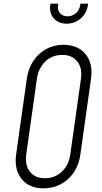

<svg xmlns="http://www.w3.org/2000/svg" viewBox="-20 -1010 554 1046"><path d="M217 16Q139 16 97.8 -35Q56.5 -86 68 -169L126 -581Q134 -636.5 161.8 -678.2Q189.5 -720 232 -743Q274.5 -766 326 -766Q404 -766 445.8 -715.2Q487.5 -664.5 476 -581L418 -169Q410.5 -113.5 382.8 -71.8Q355 -30 312.2 -7Q269.5 16 217 16ZM225 -39Q278.5 -39 316.8 -74.8Q355 -110.5 363 -169L421 -581Q429.5 -639.5 401 -675.2Q372.5 -711 319 -711Q265 -711 227.2 -675.2Q189.5 -639.5 181 -581L123 -169Q115 -110.5 143 -74.8Q171 -39 225 -39ZM343.5 -881Q300 -881 273.8 -909.2Q247.5 -937.5 254 -983L255 -990H297L296 -983Q292 -954.5 307.2 -937.8Q322.5 -921 348 -921Q373 -921 393 -937.8Q413 -954.5 417 -983L418 -990H460L459 -983Q452.5 -937.5 419.5 -909.2Q386.5 -881 343.5 -881Z"/></svg>

Font: Mohave Light
Style: Italic
Weight: 300
Italic angle: -8°
Designer: Gumpita Rahayu
Foundry: Tokotype
Version: Version 2.003